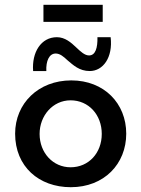

<svg xmlns="http://www.w3.org/2000/svg" viewBox="-20 -770 589 800"><path d="M161 -750V-679H408V-750ZM354 -474C409 -474 451 -530 441 -615H386C387 -571 378 -539 351 -539C333 -539 316 -555 298 -572C276 -593 251 -615 217 -615C151 -615 112 -552 118 -474H173C171 -516 185 -547 212 -547C230 -547 245 -534 261 -519C285 -499 310 -474 354 -474ZM43 -213C43 -76 142 10 275 10C414 10 506 -87 506 -213C506 -339 414 -435 277 -435C140 -435 43 -339 43 -213ZM145 -212C145 -288 200 -352 274 -352C350 -352 404 -291 404 -212C404 -133 350 -73 274 -73C201 -73 145 -133 145 -212Z"/></svg>

Font: Reem Kufi
Style: Regular
Weight: 400
Designer: Khaled Hosny
Version: Version 0.007